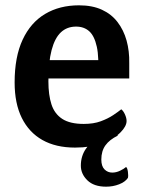

<svg xmlns="http://www.w3.org/2000/svg" viewBox="-20 -540 537 722"><path d="M277 -520Q327 -520 363 -503.5Q399 -487 422 -457Q445 -427 456 -387.5Q467 -348 466 -302V-245H98L104 -314H403L348 -254Q353 -324 344 -364.5Q335 -405 315.5 -422.5Q296 -440 266 -440Q232 -440 209 -418.5Q186 -397 174 -351.5Q162 -306 162 -234Q162 -183 173.5 -147.5Q185 -112 214 -93Q243 -74 295 -74Q332 -74 359 -84Q386 -94 405.5 -107Q425 -120 436 -129Q444 -123 450 -109.5Q456 -96 456 -85Q456 -65 432.5 -41.5Q409 -18 365.5 -1.5Q322 15 262 15Q190 15 139.5 -13.5Q89 -42 62 -96.5Q35 -151 35 -230Q35 -326 65 -390.5Q95 -455 149.5 -487.5Q204 -520 277 -520ZM409 -54 423 -30Q392 -15 376.5 6.5Q361 28 361 60Q361 85 373 97Q385 109 402 109Q417 109 431.5 102Q446 95 454 88Q459 91 461 106Q463 121 461 129Q451 144 428 153Q405 162 379 162Q333 162 308.5 138Q284 114 284 83Q284 47 303 19.5Q322 -8 351 -27Q380 -46 409 -54Z"/></svg>

Font: Karma Variable Light
Style: Regular
Weight: 300
Designer: Joana Correia
Foundry: Indian Type Foundry
Version: Version 3.000